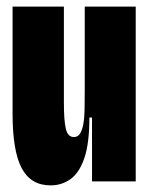

<svg xmlns="http://www.w3.org/2000/svg" viewBox="-20 -548 449 580"><path d="M133 12Q73 12 45.5 -40Q18 -92 18 -204V-528H173V-238Q173 -183 179 -158.5Q185 -134 203 -134Q215 -134 221.5 -144Q228 -154 231.5 -172Q235 -190 235.5 -216.5Q236 -243 236 -276V-528H390V-243V0H258V-193H250Q250 -114 234.5 -69.5Q219 -25 192.5 -6.5Q166 12 133 12Z"/></svg>

Font: Bricolage Grotesque 96pt ExtraBold Condensed
Style: Regular
Weight: 800
Width: 3
Version: Version 1.001;gftools[0.9.33.dev8+g029e19f]